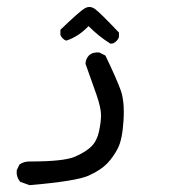

<svg xmlns="http://www.w3.org/2000/svg" viewBox="-20 -213 540 554"><path d="M65.4 321.3 38.1 311.5Q26.4 296.9 28.3 278.3L36.1 261.7Q49.8 252 68.4 252.9Q164.1 252.9 195.8 239.3Q227.5 225.6 243.7 209.5Q259.8 193.4 265.6 166.5Q271.5 139.6 271.5 119.1Q271.5 98.6 258.8 61.5Q246.1 24.4 226.6 -29.3Q227.5 -43 236.3 -52.7Q248 -63.5 266.6 -61.5L284.2 -52.7Q317.4 16.6 328.6 48.3Q339.8 80.1 336.4 134.8Q333 189.5 320.3 214.4Q307.6 239.3 289.6 258.3Q271.5 277.3 236.3 293.5Q201.2 309.6 65.4 321.3ZM298.8 -86.9Q265.6 -107.4 235.4 -137.7Q207 -107.4 170.9 -95.7Q159.2 -100.6 154.3 -112.3V-127Q210 -180.7 224.6 -189Q239.3 -197.3 253.4 -187.5Q267.6 -177.7 323.2 -119.1V-105.5Q318.4 -93.8 306.6 -87.9Z"/></svg>

Font: JasonHandwriting1
Style: Regular
Weight: 400
Version: Version 1.48.20